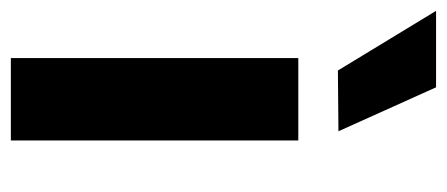

<svg xmlns="http://www.w3.org/2000/svg" viewBox="-267 -569 824 354"><g transform="rotate(90 145.0 -392.0)"><path d="M98 -603 -12 -784H129L210 -604ZM75 0V-530H227V0Z"/></g></svg>

Font: Be Vietnam Pro
Style: Bold
Weight: 700
Designer: Lam Bao, Tony Le, Vietanh Nguyen
Foundry: Yellow Type Foundry
Version: Version 1.002; ttfautohint (v1.8.3)